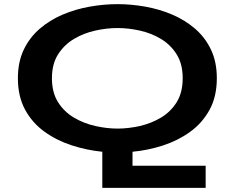

<svg xmlns="http://www.w3.org/2000/svg" viewBox="-20 -726 1140 928"><path d="M474.5 182V7.5Q399 0 326.5 -23.5Q254 -47 195 -89.5Q136 -132 101.2 -196Q66.5 -260 66.5 -348Q66.5 -427 95 -486.2Q123.5 -545.5 172.5 -587.5Q221.5 -629.5 283.8 -655.8Q346 -682 414.2 -694Q482.5 -706 548.5 -706Q614 -706 681.8 -694Q749.5 -682 811.5 -655.8Q873.5 -629.5 922.2 -587.8Q971 -546 999.5 -486.5Q1028 -427 1028 -348Q1028 -259.5 993 -195.5Q958 -131.5 899.2 -89Q840.5 -46.5 768 -23Q695.5 0.5 620.5 7.5V75H974V182ZM548.5 -104.5Q600.5 -104.5 655.8 -117Q711 -129.5 758 -157.5Q805 -185.5 834 -232.2Q863 -279 863 -348Q863 -416.5 834 -463Q805 -509.5 758 -537.8Q711 -566 655.8 -578.2Q600.5 -590.5 548.5 -590.5Q496 -590.5 440.5 -578.2Q385 -566 337.5 -537.8Q290 -509.5 260.5 -463Q231 -416.5 231 -348Q231 -279 260.5 -232.2Q290 -185.5 337.5 -157.5Q385 -129.5 440.5 -117Q496 -104.5 548.5 -104.5Z"/></svg>

Font: Trispace Expanded SemiBold
Style: Regular
Weight: 600
Width: 7
Designer: Tyler Finck
Foundry: Etcetera Type Company
Version: Version 1.210; ttfautohint (v1.8.3)